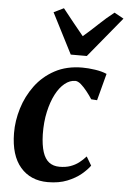

<svg xmlns="http://www.w3.org/2000/svg" viewBox="-58 -888 629 941"><g transform="rotate(5 256.5 -418.0)"><path d="M213 10Q128 10 78.2 -47.8Q28.5 -105.5 27.5 -214.5Q27 -275.5 45.8 -337Q64.5 -398.5 102.5 -450Q140.5 -501.5 198.5 -532.8Q256.5 -564 333.5 -564Q362.5 -564 396.5 -559Q430.5 -554 454 -543.5L419 -411L390 -413Q378.5 -431 363.2 -450.2Q348 -469.5 332.8 -482.8Q317.5 -496 304.5 -496Q278 -496 253.2 -476.2Q228.5 -456.5 209.2 -419.8Q190 -383 178.8 -332.8Q167.5 -282.5 168.5 -221.5Q170 -168.5 180.8 -135Q191.5 -101.5 212.2 -85.8Q233 -70 263.5 -70Q294 -70 317.2 -78.2Q340.5 -86.5 358.8 -100.5Q377 -114.5 392.5 -132L418 -89Q404.5 -69.5 377 -46.2Q349.5 -23 308.5 -6.5Q267.5 10 213 10ZM271 -622.5 169 -822 218 -846Q243 -815 268.8 -782.2Q294.5 -749.5 321.5 -717.5Q359 -749.5 393.2 -782.2Q427.5 -815 467 -846L513 -820.5L350 -622.5Z"/></g></svg>

Font: Merriweather 28pt
Style: Bold Italic
Weight: 700
Italic angle: -7.8°
Version: Version 2.101